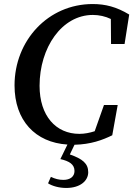

<svg xmlns="http://www.w3.org/2000/svg" viewBox="-20 -700 660 951"><path d="M279 88C323 98 349 114 349 147C349 175 327 191 294 191C272 191 253 186 232 176L218 208C238 221 272 231 308 231C378 231 417 195 417 153C417 110 389 87 326 65L349 17C430 15 487 -6 536 -30L563 -180H495L449 -50C424 -42 399 -37 373 -37C257 -37 176 -126 176 -275C176 -464 286 -626 440 -626C471 -626 502 -619 529 -606L530 -482H597L620 -628C557 -666 502 -680 439 -680C218 -680 52 -499 52 -277C52 -103 155 6 314 16Z"/></svg>

Font: Source Serif Pro Semibold
Style: Italic
Weight: 600
Italic angle: -12°
Designer: Frank Grießhammer
Foundry: Adobe Systems Incorporated
Version: Version 3.001;hotconv 1.0.111;makeotfexe 2.5.65597